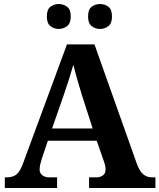

<svg xmlns="http://www.w3.org/2000/svg" viewBox="-20 -935 793 955"><path d="M4 0V-53H16Q43 -53 61.5 -67Q80 -81 96 -126L313 -714H450L659 -125Q674 -83 692.5 -68Q711 -53 735 -53H753V0H423V-53H462Q477 -53 491 -62Q505 -71 505 -92Q505 -104 502 -115.5Q499 -127 496 -135L461 -235H218L189 -149Q185 -137 181 -120.5Q177 -104 177 -92Q177 -73 191 -63Q205 -53 222 -53H264V0ZM239 -296H441L388 -460Q378 -494 365.5 -536Q353 -578 345 -613Q336 -581 323 -540.5Q310 -500 298 -465ZM478 -791Q454 -791 436 -805Q418 -819 418 -853Q418 -888 436 -901.5Q454 -915 478 -915Q501 -915 519 -901.5Q537 -888 537 -853Q537 -819 519 -805Q501 -791 478 -791ZM272 -791Q249 -791 231 -805Q213 -819 213 -853Q213 -888 231 -901.5Q249 -915 272 -915Q295 -915 313.5 -901.5Q332 -888 332 -853Q332 -819 313.5 -805Q295 -791 272 -791Z"/></svg>

Font: Noto Naskh Arabic
Style: Bold
Weight: 700
Designer: Monotype Design Team, David Williams, Mohamad Dakak and Nizar Qandah
Foundry: Monotype Imaging Inc.
Version: Version 2.016